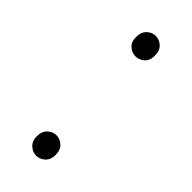

<svg xmlns="http://www.w3.org/2000/svg" viewBox="-177 -537 585 585"><g transform="rotate(45 115.5 -245.0)"><path d="M115 -415Q100 -415 87.5 -426Q75 -437 75 -458Q75 -480 87.5 -491.5Q100 -503 115 -503Q131 -503 143.5 -491.5Q156 -480 156 -458Q156 -437 143.5 -426Q131 -415 115 -415ZM115 13Q100 13 87.5 1.5Q75 -10 75 -30Q75 -52 87.5 -63.5Q100 -75 115 -75Q131 -75 143.5 -63.5Q156 -52 156 -30Q156 -10 143.5 1.5Q131 13 115 13Z"/></g></svg>

Font: SpoqaHanSans
Style: Thin
Weight: 250
Designer: [Spoqa Han Sans] Dong-huui Kim \uAE40 \uB3D9 \uD718   [Noto Sans] Ryoko NISHIZUKA \u897F \u585A \u6DBC \u5B50  (kana & i
Foundry: Spoqa (http://bi.spoqa.com)
Version: Version 1.004;PS 1.004;hotconv 1.0.82;makeotf.lib2.5.63406